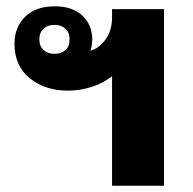

<svg xmlns="http://www.w3.org/2000/svg" viewBox="-20 -590 614 610"><path d="M336 0V-348Q309 -326 271.5 -314Q234 -302 196 -302Q123 -302 74.5 -341.5Q26 -381 26 -451Q26 -503 59.5 -536.5Q93 -570 154 -570Q210 -570 241.5 -540.5Q273 -511 273 -465Q273 -458 272 -448.5Q271 -439 267 -429Q293 -435 314.5 -463.5Q336 -492 336 -535V-561H501V0ZM153 -419Q174 -419 187.5 -430.5Q201 -442 201 -465Q201 -487 187.5 -499Q174 -511 153 -511Q132 -511 118.5 -499Q105 -487 105 -465Q105 -443 118.5 -431Q132 -419 153 -419Z"/></svg>

Font: Noto Sans Thai Looped ExtraBold
Style: Regular
Weight: 800
Designer: Sasikarn Vongin, Ben Mitchell
Foundry: The Fontpad Ltd
Version: Version 1.001; ttfautohint (v1.8.4.7-5d5b)